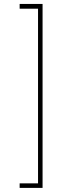

<svg xmlns="http://www.w3.org/2000/svg" viewBox="-20 -792 355 949"><path d="M77.1 136.7H190.4V-772.5H77.1V-749H168V114.3H77.1Z"/></svg>

Font: Raveo Thin
Style: Regular
Weight: 100
Designer: Jakub Foglar, Rasmus Andersson (Inter)
Foundry: Jakubfoglar.com
Version: Version 1.100;Glyphs 3.2.3 (3260)